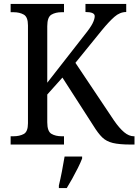

<svg xmlns="http://www.w3.org/2000/svg" viewBox="-20 -734 703 975"><path d="M34 0V-42H48Q79 -42 100.5 -53.5Q122 -65 122 -108V-605Q122 -648 100.5 -660Q79 -672 49 -672H34V-714H305V-672H293Q262 -672 241 -659.5Q220 -647 220 -601V-314L409 -556Q439 -593 450 -615Q461 -637 461 -652Q461 -673 414 -673V-714H621V-673Q589 -673 561 -648.5Q533 -624 497 -580L363 -415L559 -122Q586 -83 610.5 -62.5Q635 -42 660 -42H663V0H644Q586 0 553 -8Q520 -16 499 -36.5Q478 -57 454 -96L297 -340L220 -254V-113Q220 -67 241 -54.5Q262 -42 294 -42H305V0ZM279 208Q287 175 294.5 136Q302 97 308 61H397V71Q389 92 375.5 119Q362 146 347 173Q332 200 319 221H279Z"/></svg>

Font: Noto Serif Sinhala SemiCondensed
Style: Regular
Weight: 400
Width: 4
Designer: Jelle Bosma - Monotype Design Team
Foundry: Monotype Imaging Inc.
Version: Version 2.007; ttfautohint (v1.8.4.7-5d5b)